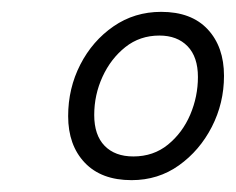

<svg xmlns="http://www.w3.org/2000/svg" viewBox="-20 -770 398 324"><path d="M202 -466Q151 -466 123 -495.5Q95 -525 95 -574Q95 -621 115.5 -661Q136 -701 171.5 -725.5Q207 -750 252 -750Q303 -750 330.5 -720.5Q358 -691 358 -642Q358 -596 337.5 -556Q317 -516 282 -491Q247 -466 202 -466ZM205 -506Q239 -506 263.5 -526Q288 -546 301 -576.5Q314 -607 314 -640Q314 -674 296.5 -692Q279 -710 249 -710Q216 -710 191.5 -690.5Q167 -671 153 -640.5Q139 -610 139 -576Q139 -542 156.5 -524Q174 -506 205 -506Z"/></svg>

Font: Livvic Light
Style: Italic
Weight: 300
Italic angle: -10°
Designer: Jacques Le Bailly, Baron von Fonthausen
Version: Version 1.001; ttfautohint (v1.8.2)